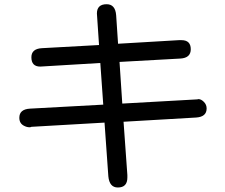

<svg xmlns="http://www.w3.org/2000/svg" viewBox="-20 -791 1040 887"><path d="M123 -204.1Q121.1 -203.1 116.2 -203.1Q104.5 -203.1 92.8 -209Q69.3 -219.7 69.3 -247.1Q69.3 -286.1 118.2 -289.1L457 -307.6L443.4 -500L166 -483.4Q125 -483.4 125 -526.4Q125 -565.4 172.9 -568.4L437.5 -583L428.7 -713.9L427.7 -728.5Q427.7 -771.5 472.7 -771.5Q512.7 -771.5 516.6 -720.7L525.4 -588.9L806.6 -605.5H818.4Q861.3 -605.5 861.3 -563.5Q861.3 -523.4 813.5 -520.5L532.2 -504.9L544.9 -312.5L892.6 -332L894.5 -333H897.5Q909.2 -333 921.9 -320.3Q934.6 -307.6 934.6 -290Q934.6 -251 885.7 -248L550.8 -228.5L568.4 17.6V29.3Q568.4 75.2 524.4 75.2Q485.4 75.2 480.5 23.4L462.9 -224.6L125 -205.1Z"/></svg>

Font: jf-openhuninn-1.1
Style: Regular
Weight: 400
Designer: [Kosugi Maru]
      Designed by Motoya company      

      [Varela Round]
      Joe Prince(Latin component); Avraham Co
Foundry: justfont CO.,LTD.
Version: 1.1